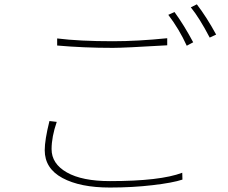

<svg xmlns="http://www.w3.org/2000/svg" viewBox="-20 -840 1040 874"><path d="M746.1 -772.5 774.4 -785.2Q818.4 -724.6 859.4 -647.5L830.1 -631.8Q795.9 -707 746.1 -772.5ZM848.6 -806.6 876 -820.3Q920.9 -761.7 963.9 -682.6L934.6 -668.9Q887.7 -758.8 848.6 -806.6ZM240.2 -632.8V-665Q341.8 -652.3 494.1 -652.3Q606.4 -652.3 741.2 -666V-633.8Q544.9 -622.1 494.1 -622.1Q360.4 -622.1 240.2 -632.8ZM205.1 -289.1 238.3 -285.2Q214.8 -216.8 214.8 -161.1Q214.8 -94.7 284.2 -55.2Q353.5 -15.6 480.5 -15.6Q710 -15.6 809.6 -53.7L810.5 -22.5Q766.6 -7.8 674.8 2.9Q583 13.7 480.5 13.7Q344.7 13.7 264.2 -29.8Q183.6 -73.2 183.6 -156.2Q183.6 -203.1 205.1 -289.1Z"/></svg>

Font: Gen Shin Gothic Monospace ExtraLight
Style: Regular
Weight: 200
Designer: [Source Han Sans]
Ryoko NISHIZUKA  (kana & ideographs); Paul D. Hunt (Latin, Greek & Cyrillic); Wenlong ZHANG  (bopomofo
Version: Version 1.002.20150607